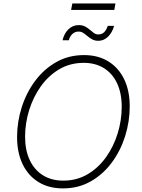

<svg xmlns="http://www.w3.org/2000/svg" viewBox="-20 -1046 793 1076"><path d="M333 9.8Q253.4 9.8 195.8 -25.6Q138.2 -61 106.9 -125.7Q75.7 -190.4 75.7 -277.8Q75.7 -363.3 101.8 -445.1Q127.9 -526.9 177 -592.8Q226.1 -658.7 295.2 -698Q364.3 -737.3 450.7 -737.3Q529.8 -737.3 587.2 -701.9Q644.5 -666.5 675.8 -602.1Q707 -537.6 707 -449.7Q707 -364.7 681.2 -282.7Q655.3 -200.7 606.4 -134.8Q557.6 -68.8 488.5 -29.5Q419.4 9.8 333 9.8ZM334.5 -33.7Q410.6 -33.7 471.2 -69.6Q531.7 -105.5 574.5 -165.5Q617.2 -225.6 639.6 -298.8Q662.1 -372.1 662.1 -447.8Q662.1 -523.9 636.2 -579.1Q610.4 -634.3 562.5 -664.1Q514.6 -693.8 449.2 -693.8Q373 -693.8 312.3 -658Q251.5 -622.1 208.7 -562Q166 -502 143.3 -428.5Q120.6 -355 120.6 -279.8Q120.6 -204.1 146.7 -148.7Q172.9 -93.3 220.9 -63.5Q269 -33.7 334.5 -33.7ZM531.2 -817.4Q511.7 -817.4 497.1 -825.2Q482.4 -833 470.5 -843.3Q458.5 -853.5 446.8 -861.3Q435.1 -869.1 420.4 -869.1Q399.9 -869.1 385.5 -855.5Q371.1 -841.8 365.7 -820.3H330.6Q338.9 -857.4 363 -881.3Q387.2 -905.3 420.9 -905.3Q442.9 -905.3 457.5 -897.2Q472.2 -889.2 483.6 -879.2Q495.1 -869.1 506.1 -861.1Q517.1 -853 531.2 -853Q549.3 -853 562.3 -864.3Q575.2 -875.5 584 -900.9H619.6Q608.4 -862.3 585 -839.8Q561.5 -817.4 531.2 -817.4ZM627 -1026.4 620.6 -990.2H378.4L385.3 -1026.4Z"/></svg>

Font: Inter ExtraLight
Style: Italic
Weight: 250
Italic angle: -9.3988°
Designer: Rasmus Andersson
Foundry: rsms
Version: Version 4.001;git-66647c0bb